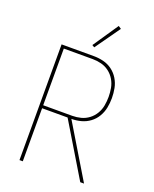

<svg xmlns="http://www.w3.org/2000/svg" viewBox="-172 -1050 919 1146"><g transform="rotate(20 288.0 -477.5)"><path d="M96 0H117V-337H279L482 0H506L303 -337Q334 -337 364 -345Q394 -353 419 -371.5Q444 -390 460 -417Q476 -444 482 -474.5Q488 -505 488 -536Q488 -567 482 -598Q476 -629 459.5 -656Q443 -683 418 -701.5Q393 -720 362.5 -727.5Q332 -735 301 -735H96ZM301 -356H117V-716H301Q329 -716 356 -709Q383 -702 405.5 -685Q428 -668 442.5 -643.5Q457 -619 462 -591.5Q467 -564 467 -536Q467 -508 462 -480.5Q457 -453 442.5 -428.5Q428 -404 405.5 -387Q383 -370 356 -363Q329 -356 301 -356ZM285 -785 397 -943 379 -955 270 -794Z"/></g></svg>

Font: Iosevka Sparkle Thin
Style: Regular
Weight: 100
Designer: Belleve Invis
Foundry: Belleve Invis
Version: Version 4.5.0; ttfautohint (v1.8.3)